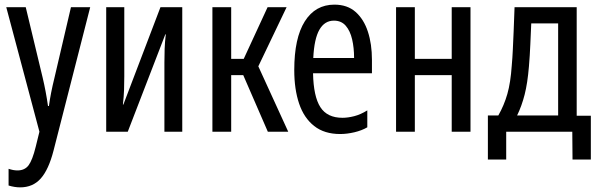

<svg xmlns="http://www.w3.org/2000/svg" viewBox="-20 -568 2580 828"><path d="M67 240Q43 240 17 232V160Q38 167 55 167Q87 167 103.5 144.5Q120 122 134 65L150 0L7 -537H91L164 -233Q178 -174 187 -111H191Q198 -164 215 -233L286 -537H369L211 81Q190 163 156 201.5Q122 240 67 240Z M438 0V-537H516V-239Q516 -209 515 -180.5Q514 -152 510 -117H512L672 -537H766V0H689V-298Q689 -328 690 -357Q691 -386 695 -420H693L531 0Z M896 0V-537H977V-314H1031L1134 -537H1216L1094 -282L1223 0H1135L1029 -244H977V0Z M1447 10Q1379 10 1335 -24.5Q1291 -59 1270 -121Q1249 -183 1249 -266Q1249 -404 1294.5 -476Q1340 -548 1422 -548Q1478 -548 1513.5 -516.5Q1549 -485 1566.5 -431.5Q1584 -378 1584 -310V-252H1330Q1332 -152 1361.5 -106Q1391 -60 1457 -60Q1480 -60 1507.5 -67Q1535 -74 1564 -92V-19Q1540 -5 1508 2.5Q1476 10 1447 10ZM1331 -318H1507Q1507 -362 1498.5 -398.5Q1490 -435 1471 -457Q1452 -479 1420 -479Q1380 -479 1357.5 -440Q1335 -401 1331 -318Z M1688 0V-537H1769V-314H1928V-537H2009V0H1928V-244H1769V0Z M2084 120V-70H2129Q2154 -114 2168 -163Q2182 -212 2187 -286Q2190 -319 2191.5 -353Q2193 -387 2195 -431Q2197 -475 2199 -537H2467V-69H2528V120H2449L2448 0H2163V120ZM2210 -70H2387V-467H2271Q2269 -424 2267 -376Q2265 -328 2261 -281Q2255 -209 2242.5 -160Q2230 -111 2210 -70Z"/></svg>

Font: Noto Sans ExtraCondensed
Style: Regular
Weight: 400
Width: 2
Designer: Monotype Design Team
Foundry: Monotype Imaging Inc.
Version: Version 2.013; ttfautohint (v1.8.4.7-5d5b)